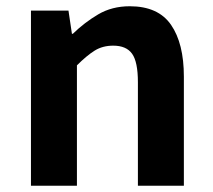

<svg xmlns="http://www.w3.org/2000/svg" viewBox="-20 -594 681 614"><path d="M79 0V-560H199L210 -486H213Q250 -522 294 -548Q338 -574 395 -574Q486 -574 527 -514.5Q568 -455 568 -349V0H421V-331Q421 -396 402.5 -422Q384 -448 342 -448Q308 -448 282.5 -432Q257 -416 226 -385V0Z"/></svg>

Font: Noto Sans SC Thin
Style: Bold
Weight: 700
Version: Version 2.004-H2;hotconv 1.0.118;makeotfexe 2.5.65603